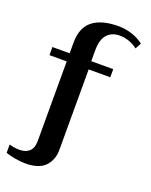

<svg xmlns="http://www.w3.org/2000/svg" viewBox="-163 -797 840 1068"><g transform="rotate(20 257.0 -262.5)"><path d="M5 165V116Q37 125 67 125Q103 125 124 105Q145 85 145 45V-427H43V-475H145V-538Q145 -627 197.5 -668.5Q250 -710 350 -710Q390 -710 429.5 -697.5Q469 -685 499 -661L480 -626Q432 -663 373 -663Q328 -663 300.5 -633.5Q273 -604 273 -539V-475H403V-427H275V50Q275 108 239 146.5Q203 185 122 185Q97 185 63 179.5Q29 174 5 165Z"/></g></svg>

Font: Trirong SemiBold
Style: Regular
Weight: 600
Designer: Katatrad Team
Foundry: CadsonDemak
Version: Version 1.001